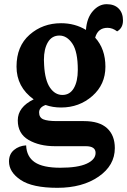

<svg xmlns="http://www.w3.org/2000/svg" viewBox="-20 -638 608 918"><path d="M352 -304Q352 -391 326 -429.5Q300 -468 264 -468Q228 -468 209 -436Q190 -404 190 -352Q190 -340 191 -326Q195 -254 219 -219Q243 -184 278.5 -184Q314 -184 333 -216.5Q352 -249 352 -304ZM390 61H243Q168 61 116.5 31Q65 1 65 -62.5Q65 -126 141 -163Q59 -222 59 -319.5Q59 -417 121.5 -472Q184 -527 272 -527Q338 -527 391 -495Q395 -552 424 -585Q453 -618 490 -618Q527 -618 547.5 -597Q568 -576 568 -540Q568 -504 540 -488Q518 -505 494 -505Q448 -505 435 -458Q484 -404 484 -319Q484 -234 421.5 -179Q359 -124 272 -124Q232 -124 198 -136Q167 -125 167 -100.5Q167 -76 187 -67.5Q207 -59 253 -59H381Q455 -59 492 -25Q529 9 529 70Q529 153 451.5 206.5Q374 260 254.5 260Q135 260 79 222.5Q23 185 23 134Q23 99 47 79Q71 59 105 57Q107 111 146 137.5Q185 164 268.5 164Q352 164 394.5 144.5Q437 125 437 93Q437 61 390 61Z"/></svg>

Font: Laila SemiBold
Style: Regular
Weight: 600
Designer: Hitesh Malaviya
Foundry: Indian Type Foundry
Version: Version 1.302;PS 1.0;hotconv 1.0.78;makeotf.lib2.5.61930; tt